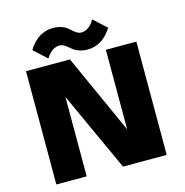

<svg xmlns="http://www.w3.org/2000/svg" viewBox="-128 -1027 1105 1146"><g transform="rotate(-15 425.0 -454.0)"><path d="M470 -729.5Q442 -729.5 420.2 -736.5Q398.5 -743.5 385.2 -753.2Q372 -763 361 -772.8Q350 -782.5 337.5 -789.5Q325 -796.5 311 -796.5Q296 -796.5 282 -790.5Q268 -784.5 258.8 -776Q249.5 -767.5 242.2 -759Q235 -750.5 231.5 -744.5L228 -738.5L148.5 -811Q151 -816.5 157 -825.8Q163 -835 176.5 -850Q190 -865 206.2 -877.2Q222.5 -889.5 247.5 -898.5Q272.5 -907.5 300 -907.5Q328 -907.5 350 -900.2Q372 -893 385.2 -882.8Q398.5 -872.5 409.5 -862.2Q420.5 -852 433 -844.8Q445.5 -837.5 459.5 -837.5Q483 -837.5 503 -852.5Q523 -867.5 531.5 -882L540 -897L620 -823.5Q619.5 -823 612.5 -813Q605.5 -803 598.5 -794Q591.5 -785 577.8 -772.5Q564 -760 549.5 -751.2Q535 -742.5 513.8 -736Q492.5 -729.5 470 -729.5ZM572.5 -700H761V0H491L266.5 -490.5V0H79V-700H350.5L572.5 -208.5Z"/></g></svg>

Font: League Mono Wide ExtraBold
Style: Regular
Weight: 800
Width: 8
Designer: Tyler Finck
Foundry: The League of Moveable Type / Tyler Finck
Version: Version 2.210